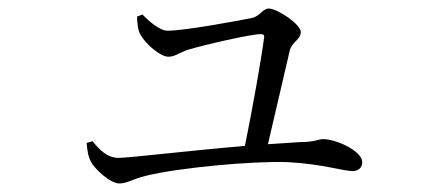

<svg xmlns="http://www.w3.org/2000/svg" viewBox="-20 -475 1040 450"><path d="M260 -45C278 -45 292 -56 322 -63C399 -82 572 -98 654 -95C733 -91 786 -74 806 -74C820 -74 829 -82 829 -95C829 -121 768 -149 737 -149C728 -149 717 -142 684 -142L608 -137L659 -356C664 -377 685 -382 685 -400C685 -418 630 -455 610 -455C596 -455 589 -437 571 -433C537 -426 411 -403 373 -403C354 -403 328 -426 314 -441L301 -436C302 -423 302 -407 309 -394C322 -371 356 -342 375 -342C391 -342 404 -354 423 -359C459 -370 568 -395 591 -395C597 -395 600 -393 599 -387C593 -339 571 -216 554 -133C423 -122 283 -105 258 -105C231 -105 212 -125 197 -144L183 -140C185 -118 187 -108 193 -96C202 -79 238 -45 260 -45Z"/></svg>

Font: Source Han Serif CN Light
Style: Regular
Weight: 300
Designer: Ryoko NISHIZUKA 西塚涼子 (kana & ideographs); Frank Grießhammer (Latin, Greek & Cyrillic); Wenlong ZHANG 张文龙 (bopomofo); San
Foundry: Adobe
Version: Version 2.003;hotconv 1.1.1;makeotfexe 2.6.0